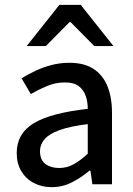

<svg xmlns="http://www.w3.org/2000/svg" viewBox="-20 -760 550 792"><path d="M193 12Q152 12 119 -5.5Q86 -23 67.5 -54.5Q49 -86 49 -129Q49 -209 119 -251.5Q189 -294 342 -311Q342 -340 333.5 -364.5Q325 -389 305 -404.5Q285 -420 248 -420Q209 -420 173.5 -405Q138 -390 107 -372L69 -437Q95 -453 125.5 -467.5Q156 -482 191.5 -491.5Q227 -501 266 -501Q327 -501 365.5 -476Q404 -451 423 -405Q442 -359 442 -294V0H361L353 -56H349Q316 -28 277 -8Q238 12 193 12ZM224 -67Q256 -67 284 -82.5Q312 -98 342 -126V-248Q269 -239 226 -223.5Q183 -208 164 -186Q145 -164 145 -137Q145 -100 167.5 -83.5Q190 -67 224 -67ZM90 -570 225 -740H313L448 -570H369L271 -669H267L169 -570Z"/></svg>

Font: Mada Medium
Style: Regular
Weight: 500
Designer: Khaled Hosny
Version: Version 1.5